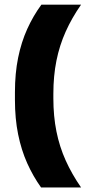

<svg xmlns="http://www.w3.org/2000/svg" viewBox="-20 -696 378 842"><path d="M214 -284.5V-265Q214 -186.5 227.5 -119.5Q241 -52.5 268 7.5Q295 67.5 335.5 126H160Q125 77 99.2 19.5Q73.5 -38 59.5 -106.8Q45.5 -175.5 45.5 -258V-291.5Q45.5 -374.5 59.5 -443Q73.5 -511.5 99.5 -569Q125.5 -626.5 161.5 -675.5H335.5Q295 -617.5 268 -557.2Q241 -497 227.5 -430Q214 -363 214 -284.5Z"/></svg>

Font: Anek Gujarati ExtraBold
Style: Regular
Weight: 800
Version: Version 1.003